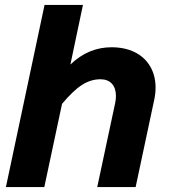

<svg xmlns="http://www.w3.org/2000/svg" viewBox="-20 -760 690 780"><path d="M451 -370Q451 -402 434.5 -420Q418 -438 388 -438Q349 -438 313 -415Q277 -392 232 -338L160 0H4L161 -740H317L266 -498Q304 -534 345.5 -551Q387 -568 433 -568Q487 -568 527.5 -548Q568 -528 590 -490.5Q612 -453 612 -404Q612 -379 606 -352L531 0H375L448 -342Q451 -357 451 -370Z"/></svg>

Font: Azeret Mono
Style: Bold Italic
Weight: 700
Italic angle: -12°
Designer: Martin Vácha
Foundry: Displaay
Version: Version 1.000; Glyphs 3.0.3, build 3074